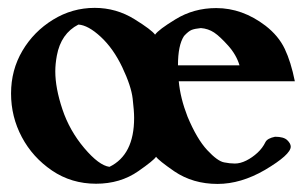

<svg xmlns="http://www.w3.org/2000/svg" viewBox="-20 -450 770 483"><path d="M255.4 -30.3Q317.4 -60.5 317.4 -153.3Q317.4 -170.9 313.7 -202.1Q310.1 -233.4 287.6 -280.8Q265.1 -328.1 233.4 -357.4Q201.7 -386.7 177.2 -388.2Q133.3 -365.7 123 -310.1Q119.1 -289.1 119.1 -270.5Q119.1 -228.5 137 -175Q154.8 -121.6 191.9 -77.6Q229 -33.7 255.4 -30.3ZM582.5 -285.6Q574.7 -312 554 -335.2Q533.2 -358.4 518.6 -368.2Q503.9 -377.9 485.4 -379.4Q470.2 -377.9 462.2 -374.8Q454.1 -371.6 442.9 -359.4Q427.7 -336.4 427.7 -285.6ZM372.6 -55.7Q366.7 -46.4 328.1 -19.5Q282.7 12.2 221.7 12.2Q159.7 12.2 110.8 -21Q62 -54.2 34.9 -105.2Q7.8 -156.2 7.8 -214.8Q7.8 -273.9 36.4 -322.3Q64.9 -370.6 113.3 -400.4Q161.6 -430.2 218.3 -430.2Q272.5 -430.2 318.8 -401.4Q361.3 -375 370.1 -362.8Q378.9 -375.5 421.4 -401.4Q467.3 -429.7 523.9 -429.7Q589.8 -429.7 647.9 -385.3Q680.7 -359.9 696.3 -327.1Q711.9 -294.4 721.7 -245.6H429.7Q433.6 -203.1 451.7 -156.7Q475.1 -100.6 501.2 -72.5Q527.3 -44.4 543.9 -41.5Q558.1 -38.6 570.8 -38.6Q584.5 -38.6 599.6 -46.1Q614.7 -53.7 627.7 -65.7Q640.6 -77.6 647.9 -92.8Q652.8 -102.1 671.9 -106Q693.8 -106 702.6 -97.4Q711.4 -88.9 711.4 -81.1Q711.4 -61 646.5 -22.5Q585.9 12.7 527.3 12.7Q465.3 12.7 418.5 -19Q378.9 -46.4 372.6 -55.7Z"/></svg>

Font: Quaaykop
Style: Bold
Weight: 700
Designer: Tup Wanders
Foundry: Free font, DO NOT SELL
Version: Version 1.00;July 31, 2023;FontCreator 11.5.0.2430 64-bit